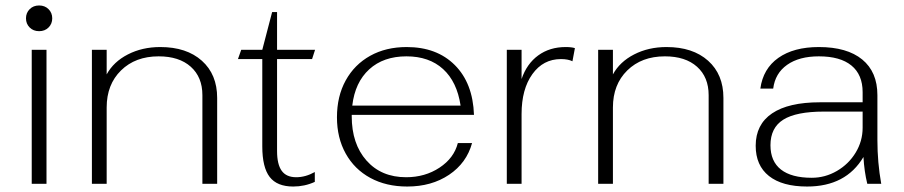

<svg xmlns="http://www.w3.org/2000/svg" viewBox="-20 -672 3307 702"><path d="M75 -605Q75 -625 88.5 -638.5Q102 -652 123 -652Q144 -652 157.5 -638.5Q171 -625 171 -605Q171 -585 157.5 -571.5Q144 -558 123 -558Q102 -558 88.5 -571.5Q75 -585 75 -605ZM96 -490H150V0H96Z M316 -490H370V-400Q395 -446 447.5 -473Q500 -500 566 -500Q662 -500 718 -450Q774 -400 774 -314V0H720V-324Q720 -390 677.5 -428Q635 -466 560 -466Q475 -466 422.5 -414.5Q370 -363 370 -279V0H316Z M939 -137V-456H850L862 -490H939L975 -628H993V-490H1132L1121 -456H993V-120Q993 -71 1010 -47.5Q1027 -24 1063 -24Q1097 -24 1131 -43V-7Q1094 10 1052 10Q993 10 966 -25Q939 -60 939 -137Z M1654 -149H1706Q1686 -76 1622 -33Q1558 10 1469 10Q1392 10 1334 -21.5Q1276 -53 1244 -110.5Q1212 -168 1212 -243Q1212 -320 1244 -378Q1276 -436 1333.5 -468Q1391 -500 1467 -500Q1577 -500 1643 -434Q1709 -368 1713 -252H1266V-247Q1266 -146 1320 -85Q1374 -24 1465 -24Q1534 -24 1587 -59Q1640 -94 1654 -149ZM1268 -286H1664Q1651 -373 1600 -419.5Q1549 -466 1466 -466Q1382 -466 1330 -418.5Q1278 -371 1268 -286Z M1833 -490H1887V-383Q1906 -439 1948 -469.5Q1990 -500 2048 -500Q2070 -500 2082 -496L2073 -448Q2057 -456 2031 -456Q1966 -456 1926.5 -401Q1887 -346 1887 -255V0H1833Z M2167 -490H2221V-400Q2246 -446 2298.5 -473Q2351 -500 2417 -500Q2513 -500 2569 -450Q2625 -400 2625 -314V0H2571V-324Q2571 -390 2528.5 -428Q2486 -466 2411 -466Q2326 -466 2273.5 -414.5Q2221 -363 2221 -279V0H2167Z M2743 -139Q2743 -217 2803 -257.5Q2863 -298 2978 -298H3134V-335Q3134 -399 3093 -432.5Q3052 -466 2974 -466Q2902 -466 2858 -435Q2814 -404 2807 -348H2760Q2770 -421 2826 -460.5Q2882 -500 2974 -500Q3077 -500 3132.5 -454.5Q3188 -409 3188 -324V-160Q3188 -78 3202 0H3151Q3140 -45 3137 -98Q3073 10 2931 10Q2840 10 2791.5 -28.5Q2743 -67 2743 -139ZM3134 -205V-264H2992Q2891 -264 2844 -234.5Q2797 -205 2797 -141Q2797 -82 2835.5 -52Q2874 -22 2948 -22Q2997 -22 3040 -47Q3083 -72 3108.5 -114Q3134 -156 3134 -205Z"/></svg>

Font: Fahkwang ExtraLight
Style: Regular
Weight: 275
Designer: Suppakit Chalermlarp | Katatrad Co.,Ltd.
Foundry: Cadson Demak Co.,Ltd.
Version: Version 1.000; ttfautohint (v1.6)